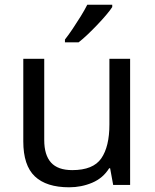

<svg xmlns="http://www.w3.org/2000/svg" viewBox="-20 -786 658 816"><path d="M533 -536V0H461L448 -71H444Q418 -29 372 -9.5Q326 10 274 10Q177 10 128 -36.5Q79 -83 79 -185V-536H168V-191Q168 -127 197 -95Q226 -63 287 -63Q376 -63 410.5 -113Q445 -163 445 -257V-536ZM457 -756Q448 -742 431 -722Q414 -702 393.5 -680.5Q373 -659 352.5 -639.5Q332 -620 314 -606H256V-618Q271 -637 288.5 -663Q306 -689 323 -716.5Q340 -744 351 -766H457Z"/></svg>

Font: Noto Sans Sundanese
Style: Regular
Weight: 400
Designer: Monotype Design Team (Regular), Sérgio L. Martins (other weights)
Foundry: Monotype Imaging Inc.
Version: Version 2.003